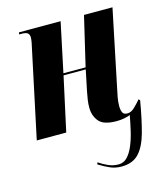

<svg xmlns="http://www.w3.org/2000/svg" viewBox="-114 -624 818 944"><g transform="rotate(-15 295.0 -152.0)"><path d="M388 232Q358 232 333 221.5Q308 211 275 191L278 181Q302 197 326 207.5Q350 218 377 218Q403 218 421.5 198.5Q440 179 453.5 146.5Q467 114 476 75Q485 36 492 -2Q478 3 461 6.5Q444 10 422 10Q356 10 332.5 -19Q309 -48 309 -89Q309 -109 312 -129Q315 -149 319 -169L341 -275H228L168 0H18L110 -433Q115 -456 118 -470.5Q121 -485 121 -498Q121 -510 113.5 -518Q106 -526 79 -526H69L71 -536H283L230 -285H343L402 -536H547L469 -160Q462 -128 457.5 -104Q453 -80 453 -59Q453 -38 459 -25.5Q465 -13 483 -13Q502 -13 519 -29Q536 -45 554 -66L560 -59Q544 35 526 100Q508 165 476.5 198.5Q445 232 388 232Z"/></g></svg>

Font: Noto Serif Display ExtraCondensed ExtraBold
Style: Italic
Weight: 800
Width: 2
Italic angle: -12°
Designer: Monotype Design Team
Foundry: Monotype Imaging Inc.
Version: Version 2.009